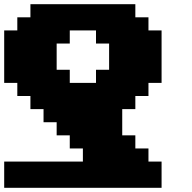

<svg xmlns="http://www.w3.org/2000/svg" viewBox="-20 -645 915 915"><path d="M0 250H750V125H687.5V62.5H625V0H562.5V-125H625V-187.5H687.5V-250H750V-500H687.5V-562.5H625V-625H125V-562.5H62.5V-500H0V-250H62.5V-187.5H125V-125H187.5V-62.5H250V0H312.5V62.5H375V125H0ZM437.5 -250H312.5V-312.5H250V-437.5H312.5V-500H437.5V-437.5H500V-312.5H437.5Z"/></svg>

Font: Faithful 32x
Style: Bold
Weight: 400
Foundry: Faithful Resource Pack
Version: Version 1.0; January 27, 2023